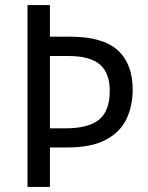

<svg xmlns="http://www.w3.org/2000/svg" viewBox="-20 -734 583 754"><path d="M501 -382Q501 -318 476.5 -266.5Q452 -215 395.5 -185Q339 -155 245 -155H176V0H88V-714H176V-590H254Q384 -590 442.5 -536.5Q501 -483 501 -382ZM236 -230Q328 -230 369.5 -264.5Q411 -299 411 -377Q411 -447 372.5 -480.5Q334 -514 249 -514H176V-230Z"/></svg>

Font: Noto Sans Hebrew SemiCondensed
Style: Regular
Weight: 400
Width: 4
Designer: Monotype Design Team
Foundry: Monotype Imaging Inc.
Version: Version 2.004; ttfautohint (v1.8.4.7-5d5b)